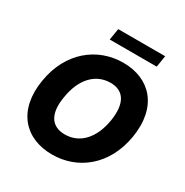

<svg xmlns="http://www.w3.org/2000/svg" viewBox="-204 -1072 1197 1245"><g transform="rotate(30 394.5 -449.5)"><path d="M674.7 -909.1H323.2L309.3 -823.2H661.2ZM754.6 -352.3C795.1 -597.7 662.3 -737.2 462.4 -737.2C270.6 -737.2 102.3 -608 63.9 -372.9C23.4 -128.6 156.2 9.9 357.6 9.9C547.6 9.9 715.2 -117.2 754.6 -352.3ZM578.8 -372.9C554.3 -226.6 473.7 -144.2 364 -144.2C265.3 -144.2 215.2 -213.8 239.7 -352.3C263.1 -498.6 344.5 -583.1 455.6 -583.1C555.4 -583.1 600.9 -509.9 578.8 -372.9Z"/></g></svg>

Font: TID UI Extra Bold
Style: Italic
Weight: 800
Italic angle: -9.39999°
Designer: The TID Project Authors
Foundry: Bakken & Bæck
Version: Version 1.001;hotconv 1.0.109;makeotfexe 2.5.65596